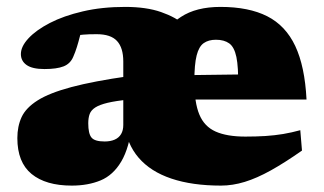

<svg xmlns="http://www.w3.org/2000/svg" viewBox="-20 -536 962 570"><path d="M267 -434.5Q242.5 -434.5 227.8 -433.2Q213 -432 203 -430L227 -473Q222.5 -449.5 217.8 -430.5Q213 -411.5 208.2 -396.2Q203.5 -381 197.5 -367.5Q189 -347 168.8 -339Q148.5 -331 112 -331Q76 -331 59 -343Q42 -355 42 -375.5Q42 -398 64.5 -422.2Q87 -446.5 128 -467.8Q169 -489 225.8 -502.2Q282.5 -515.5 351.5 -515.5Q414.5 -515.5 458.2 -500.2Q502 -485 529 -461.2Q556 -437.5 568 -413.5H445.5Q472 -456 517.2 -485.8Q562.5 -515.5 634.5 -515.5Q718.5 -515.5 773.2 -487.8Q828 -460 856.5 -399.5Q885 -339 890 -240.5H502.5V-312.5L776.5 -316L687 -279.5Q688 -337 681.8 -366.8Q675.5 -396.5 660.5 -407.2Q645.5 -418 621 -418Q599 -418 584.8 -408Q570.5 -398 563.8 -371.5Q557 -345 557 -294Q557 -231.5 571.8 -196Q586.5 -160.5 620 -145.5Q653.5 -130.5 708.5 -130.5Q740.5 -130.5 768 -132.2Q795.5 -134 820.8 -138.2Q846 -142.5 871.5 -149.5L876.5 -89Q826 -53.5 784.2 -30.2Q742.5 -7 706.5 4Q670.5 15 636 15Q550.5 15 488.8 -5.8Q427 -26.5 391.5 -67.8Q356 -109 348.5 -171H373Q364 -97 340 -56.5Q316 -16 278.8 -0.5Q241.5 15 193 15Q116 15 73.8 -19.5Q31.5 -54 31.5 -126Q31.5 -161 44.2 -188.5Q57 -216 91.8 -238Q126.5 -260 192 -277.5Q257.5 -295 363 -310V-240.5Q323.5 -236.5 299.5 -230.8Q275.5 -225 263 -217Q250.5 -209 246.2 -197.5Q242 -186 242 -170Q242 -139.5 251.5 -127.8Q261 -116 290.5 -116Q308 -116 320.5 -121.5Q333 -127 339.5 -138Q346 -149 346 -165V-353.5Q346 -394 327.5 -414.2Q309 -434.5 267 -434.5Z"/></svg>

Font: Newsreader 9pt ExtraBold
Style: Regular
Weight: 800
Designer: Hugues Gentile
Foundry: Production Type
Version: Version 1.003